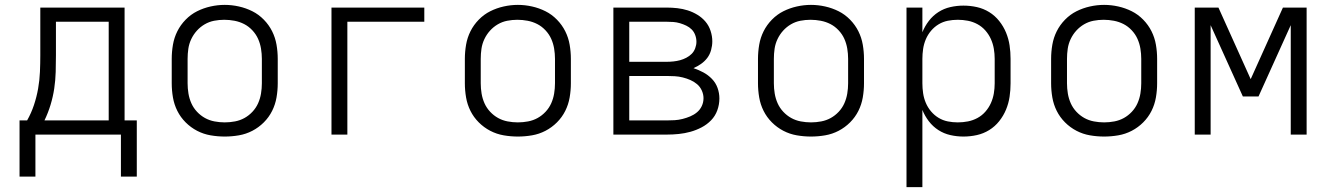

<svg xmlns="http://www.w3.org/2000/svg" viewBox="-20 -551 5440 786"><path d="M60 172V-58H91Q108 -88 119 -121Q130 -154 136 -188Q142 -222 143.5 -256.5Q145 -291 145 -325V-520H490V-58H540V172H475V0H125V172ZM162 -58H425V-462H209V-325Q209 -291 208 -256.5Q207 -222 202 -188.5Q197 -155 187 -122Q177 -89 162 -58Z M900 8Q871 8 842 3Q813 -2 787 -15.5Q761 -29 740 -50Q719 -71 706 -97Q693 -123 688 -152Q683 -181 683 -210V-310Q683 -339 688 -368Q693 -397 706 -423Q719 -449 740 -470.5Q761 -492 787 -505Q813 -518 842 -524.5Q871 -531 900 -531Q929 -531 958 -524.5Q987 -518 1013 -505Q1039 -492 1060 -470.5Q1081 -449 1094 -423Q1107 -397 1112 -368Q1117 -339 1117 -310V-210Q1117 -181 1112 -152Q1107 -123 1094 -97Q1081 -71 1060 -50Q1039 -29 1013 -15.5Q987 -2 958 3Q929 8 900 8ZM900 -50Q921 -50 942 -54Q963 -58 981 -68Q999 -78 1013.5 -93.5Q1028 -109 1036.5 -128Q1045 -147 1048.5 -168Q1052 -189 1052 -210V-310Q1052 -331 1048.5 -352Q1045 -373 1036.5 -392Q1028 -411 1013 -427Q998 -443 979.5 -452.5Q961 -462 940 -466Q919 -470 898 -470Q877 -470 856.5 -466Q836 -462 818 -451.5Q800 -441 786 -425.5Q772 -410 763 -391Q754 -372 751 -351.5Q748 -331 748 -310V-210Q748 -189 751.5 -168Q755 -147 763.5 -128Q772 -109 786.5 -93.5Q801 -78 819 -68Q837 -58 858 -54Q879 -50 900 -50Z M1337 0V-520H1717V-462H1402V0Z M2100 8Q2071 8 2042 3Q2013 -2 1987 -15.5Q1961 -29 1940 -50Q1919 -71 1906 -97Q1893 -123 1888 -152Q1883 -181 1883 -210V-310Q1883 -339 1888 -368Q1893 -397 1906 -423Q1919 -449 1940 -470.5Q1961 -492 1987 -505Q2013 -518 2042 -524.5Q2071 -531 2100 -531Q2129 -531 2158 -524.5Q2187 -518 2213 -505Q2239 -492 2260 -470.5Q2281 -449 2294 -423Q2307 -397 2312 -368Q2317 -339 2317 -310V-210Q2317 -181 2312 -152Q2307 -123 2294 -97Q2281 -71 2260 -50Q2239 -29 2213 -15.5Q2187 -2 2158 3Q2129 8 2100 8ZM2100 -50Q2121 -50 2142 -54Q2163 -58 2181 -68Q2199 -78 2213.5 -93.5Q2228 -109 2236.5 -128Q2245 -147 2248.5 -168Q2252 -189 2252 -210V-310Q2252 -331 2248.5 -352Q2245 -373 2236.5 -392Q2228 -411 2213 -427Q2198 -443 2179.5 -452.5Q2161 -462 2140 -466Q2119 -470 2098 -470Q2077 -470 2056.5 -466Q2036 -462 2018 -451.5Q2000 -441 1986 -425.5Q1972 -410 1963 -391Q1954 -372 1951 -351.5Q1948 -331 1948 -310V-210Q1948 -189 1951.5 -168Q1955 -147 1963.5 -128Q1972 -109 1986.5 -93.5Q2001 -78 2019 -68Q2037 -58 2058 -54Q2079 -50 2100 -50Z M2491 0V-520H2709Q2731 -520 2753 -517.5Q2775 -515 2795.5 -508.5Q2816 -502 2835 -490.5Q2854 -479 2868 -462.5Q2882 -446 2889 -424.5Q2896 -403 2896 -382Q2896 -364 2891 -346Q2886 -328 2875.5 -314Q2865 -300 2850 -289.5Q2835 -279 2819 -272Q2840 -265 2859.5 -254.5Q2879 -244 2894.5 -228Q2910 -212 2917.5 -191Q2925 -170 2925 -148Q2925 -123 2916.5 -99.5Q2908 -76 2891 -58.5Q2874 -41 2852 -29.5Q2830 -18 2806.5 -11.5Q2783 -5 2758.5 -2.5Q2734 0 2709 0ZM2556 -298H2709Q2723 -298 2737 -299.5Q2751 -301 2764 -304.5Q2777 -308 2789.5 -314.5Q2802 -321 2811.5 -330.5Q2821 -340 2826 -353.5Q2831 -367 2831 -380Q2831 -394 2826 -407.5Q2821 -421 2811.5 -430.5Q2802 -440 2789.5 -446Q2777 -452 2763.5 -456Q2750 -460 2736.5 -461Q2723 -462 2709 -462H2556ZM2709 -58Q2726 -58 2742 -59Q2758 -60 2774 -64Q2790 -68 2805.5 -74.5Q2821 -81 2833.5 -91.5Q2846 -102 2853 -117Q2860 -132 2860 -149Q2860 -165 2853 -180.5Q2846 -196 2833.5 -206.5Q2821 -217 2806 -223.5Q2791 -230 2775 -234Q2759 -238 2742.5 -239Q2726 -240 2709 -240H2556V-58Z M3300 8Q3271 8 3242 3Q3213 -2 3187 -15.5Q3161 -29 3140 -50Q3119 -71 3106 -97Q3093 -123 3088 -152Q3083 -181 3083 -210V-310Q3083 -339 3088 -368Q3093 -397 3106 -423Q3119 -449 3140 -470.5Q3161 -492 3187 -505Q3213 -518 3242 -524.5Q3271 -531 3300 -531Q3329 -531 3358 -524.5Q3387 -518 3413 -505Q3439 -492 3460 -470.5Q3481 -449 3494 -423Q3507 -397 3512 -368Q3517 -339 3517 -310V-210Q3517 -181 3512 -152Q3507 -123 3494 -97Q3481 -71 3460 -50Q3439 -29 3413 -15.5Q3387 -2 3358 3Q3329 8 3300 8ZM3300 -50Q3321 -50 3342 -54Q3363 -58 3381 -68Q3399 -78 3413.5 -93.5Q3428 -109 3436.5 -128Q3445 -147 3448.5 -168Q3452 -189 3452 -210V-310Q3452 -331 3448.5 -352Q3445 -373 3436.5 -392Q3428 -411 3413 -427Q3398 -443 3379.5 -452.5Q3361 -462 3340 -466Q3319 -470 3298 -470Q3277 -470 3256.5 -466Q3236 -462 3218 -451.5Q3200 -441 3186 -425.5Q3172 -410 3163 -391Q3154 -372 3151 -351.5Q3148 -331 3148 -310V-210Q3148 -189 3151.5 -168Q3155 -147 3163.5 -128Q3172 -109 3186.5 -93.5Q3201 -78 3219 -68Q3237 -58 3258 -54Q3279 -50 3300 -50Z M3691 215V-520H3756V-419Q3766 -444 3782.5 -465.5Q3799 -487 3821.5 -501.5Q3844 -516 3870.5 -522Q3897 -528 3924 -528Q3952 -528 3979 -522Q4006 -516 4029.5 -501.5Q4053 -487 4070.5 -465Q4088 -443 4098.5 -417.5Q4109 -392 4113 -365Q4117 -338 4117 -310V-210Q4117 -182 4113 -155Q4109 -128 4098.5 -102.5Q4088 -77 4070.5 -55Q4053 -33 4029.5 -18.5Q4006 -4 3979 2Q3952 8 3924 8Q3897 8 3870.5 2Q3844 -4 3821.5 -18.5Q3799 -33 3782.5 -54.5Q3766 -76 3756 -101V215ZM3901 -50Q3922 -50 3942.5 -54Q3963 -58 3981.5 -68Q4000 -78 4014 -94Q4028 -110 4036.5 -129Q4045 -148 4048.5 -168.5Q4052 -189 4052 -210V-310Q4052 -331 4048.5 -351.5Q4045 -372 4036.5 -391Q4028 -410 4014 -426Q4000 -442 3981.5 -452Q3963 -462 3942.5 -466Q3922 -470 3901 -470Q3880 -470 3860 -466Q3840 -462 3822.5 -451.5Q3805 -441 3791.5 -425Q3778 -409 3770 -390Q3762 -371 3759 -350.5Q3756 -330 3756 -310V-210Q3756 -190 3759 -169.5Q3762 -149 3770 -130Q3778 -111 3791.5 -95Q3805 -79 3822.5 -68.5Q3840 -58 3860 -54Q3880 -50 3901 -50Z M4500 8Q4471 8 4442 3Q4413 -2 4387 -15.5Q4361 -29 4340 -50Q4319 -71 4306 -97Q4293 -123 4288 -152Q4283 -181 4283 -210V-310Q4283 -339 4288 -368Q4293 -397 4306 -423Q4319 -449 4340 -470.5Q4361 -492 4387 -505Q4413 -518 4442 -524.5Q4471 -531 4500 -531Q4529 -531 4558 -524.5Q4587 -518 4613 -505Q4639 -492 4660 -470.5Q4681 -449 4694 -423Q4707 -397 4712 -368Q4717 -339 4717 -310V-210Q4717 -181 4712 -152Q4707 -123 4694 -97Q4681 -71 4660 -50Q4639 -29 4613 -15.5Q4587 -2 4558 3Q4529 8 4500 8ZM4500 -50Q4521 -50 4542 -54Q4563 -58 4581 -68Q4599 -78 4613.5 -93.5Q4628 -109 4636.5 -128Q4645 -147 4648.5 -168Q4652 -189 4652 -210V-310Q4652 -331 4648.5 -352Q4645 -373 4636.5 -392Q4628 -411 4613 -427Q4598 -443 4579.5 -452.5Q4561 -462 4540 -466Q4519 -470 4498 -470Q4477 -470 4456.5 -466Q4436 -462 4418 -451.5Q4400 -441 4386 -425.5Q4372 -410 4363 -391Q4354 -372 4351 -351.5Q4348 -331 4348 -310V-210Q4348 -189 4351.5 -168Q4355 -147 4363.5 -128Q4372 -109 4386.5 -93.5Q4401 -78 4419 -68Q4437 -58 4458 -54Q4479 -50 4500 -50Z M4871 0V-520H4968L5100 -227L5232 -520H5329V0H5264V-448L5132 -156H5068L4936 -448V0Z"/></svg>

Font: Iosevka Custom Light Extended
Style: Regular
Weight: 300
Width: 7
Monospace: yes
Designer: Belleve Invis
Foundry: Belleve Invis
Version: Version 11.2.4; ttfautohint (v1.8.4)